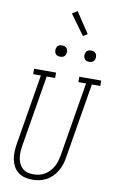

<svg xmlns="http://www.w3.org/2000/svg" viewBox="-121 -1232 786 1302"><g transform="rotate(10 271.5 -581.5)"><path d="M198 8Q172 8 146.5 1.5Q121 -5 101 -20.5Q81 -36 69 -58Q57 -80 52 -105Q47 -130 48 -157Q49 -184 53 -210L134 -698H81V-735H232V-698H174L92 -204Q89 -184 88 -163Q87 -142 90 -122Q93 -102 101.5 -84Q110 -66 124.5 -53Q139 -40 158.5 -34.5Q178 -29 199 -29Q219 -29 239 -33.5Q259 -38 277 -48.5Q295 -59 309.5 -74.5Q324 -90 334.5 -108.5Q345 -127 350.5 -146.5Q356 -166 360 -186L445 -698H392V-735H543V-698H485L399 -180Q395 -155 387.5 -131.5Q380 -108 367 -86Q354 -64 335.5 -45Q317 -26 294.5 -14Q272 -2 247 3Q222 8 198 8ZM440 -846Q431 -846 422.5 -849Q414 -852 408.5 -859Q403 -866 401.5 -875.5Q400 -885 402 -895Q403 -901 406 -907Q409 -913 415 -917Q421 -921 427.5 -922.5Q434 -924 440 -924Q450 -924 458.5 -921Q467 -918 472.5 -911Q478 -904 479.5 -894.5Q481 -885 479 -875Q478 -869 474.5 -863Q471 -857 465.5 -853Q460 -849 453.5 -847.5Q447 -846 440 -846ZM240 -846Q231 -846 222.5 -849Q214 -852 208.5 -859Q203 -866 201.5 -875.5Q200 -885 202 -895Q203 -901 206 -907Q209 -913 215 -917Q221 -921 227.5 -922.5Q234 -924 240 -924Q250 -924 258.5 -921Q267 -918 272.5 -911Q278 -904 279.5 -894.5Q281 -885 279 -875Q278 -869 274.5 -863Q271 -857 265.5 -853Q260 -849 253.5 -847.5Q247 -846 240 -846ZM368 -1011 268 -1149 304 -1171 398 -1029Z"/></g></svg>

Font: Iosevka Slab XLtObl
Style: Regular
Weight: 200
Italic angle: -9°
Monospace: yes
Designer: Belleve Invis
Foundry: Belleve Invis
Version: Version 11.1.1; ttfautohint (v1.8.3)